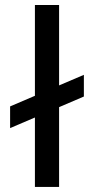

<svg xmlns="http://www.w3.org/2000/svg" viewBox="-20 -740 372 760"><path d="M213.9 -720.2V-401.9L312 -443.8V-357.9L213.9 -315.9V0H118.2V-274.9L20 -232.9V-318.8L118.2 -360.8V-720.2Z"/></svg>

Font: Aldrich [RUS by Daymarius]
Style: Regular
Weight: 400
Designer: Matthew Desmond
Foundry: Matthew Desmond
Version: Version 1.002 August 24, 2018